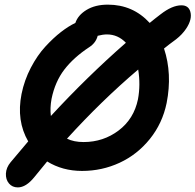

<svg xmlns="http://www.w3.org/2000/svg" viewBox="-20 -753 846 831"><path d="M57.1 58.1Q33.2 58.1 18.8 41Q4.4 23.9 5.6 -2Q6.8 -27.8 25.9 -50.8Q85 -121.6 102.1 -141.1Q50.3 -230.5 73.2 -346.2Q85.4 -406.2 113.5 -460Q141.6 -513.7 176.3 -551.3Q210.9 -588.9 243.7 -614.3Q276.4 -639.6 306.2 -653.8Q317.4 -687.5 354.7 -710.2Q392.1 -732.9 446.8 -732.9Q555.2 -732.9 627.9 -653.8Q635.7 -660.2 651.1 -672.6Q666.5 -685.1 674.8 -690.9Q725.1 -730 765.1 -730Q795.9 -730 803.7 -702.6Q813 -669.9 785.6 -628.9Q768.6 -603.5 742.2 -583Q709.5 -559.1 689.9 -543Q726.1 -433.6 701.2 -307.1Q683.1 -219.2 628.7 -151.6Q574.2 -84 497.8 -48.6Q421.4 -13.2 335 -13.2Q250.5 -13.2 184.1 -54.2Q177.7 -46.4 158.7 -23.2Q139.6 0 128.9 13.2Q92.8 58.1 57.1 58.1ZM203.1 -325.2Q195.8 -284.7 200.2 -251Q356.9 -420.9 524.9 -567.9Q490.2 -604 442.9 -604Q425.3 -604 402.8 -598.1Q395 -567.4 366.2 -548.8Q298.8 -504.4 258.5 -451.9Q218.3 -399.4 203.1 -325.2ZM577.1 -323.2Q588.9 -386.2 578.1 -452.1Q418.5 -316.4 270 -152.8Q299.8 -138.2 341.8 -138.2Q427.2 -138.2 493.4 -188.2Q559.6 -238.3 577.1 -323.2Z"/></svg>

Font: Shantell Sans Irregular Bouncy
Style: Italic
Weight: 600
Italic angle: -11.31°
Designer: Stephen Nixon, Anya Danilova, Shantell Martin
Foundry: Arrow Type
Version: Version 1.006;[9816181b4]